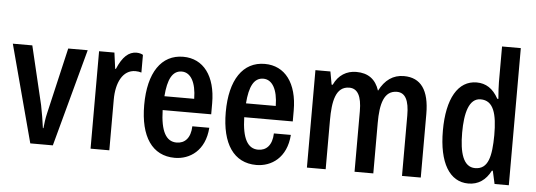

<svg xmlns="http://www.w3.org/2000/svg" viewBox="-50 -905 2959 1060"><g transform="rotate(5 1429.5 -375.0)"><path d="M145 0H270L416 -540H308L223 -174C216 -146 212 -111 210 -90H207C203 -123 193 -182 186 -216L109 -540H1Z M479 0H583V-281C583 -374 618 -448 689 -448C701 -448 713 -446 722 -443V-541C714 -546 701 -550 686 -550C643 -550 609 -520 580 -451H576L564 -540H479Z M1126 -308C1126 -459 1057 -550 945 -550C824 -550 753 -446 753 -266C753 -91 821 10 946 10C1029 10 1113 -44 1122 -172H1028C1026 -106 994 -75 949 -75C891 -75 860 -129 857 -247H1126ZM860 -324C867 -418 892 -468 944 -468C993 -468 1024 -416 1025 -324Z M1578 -308C1578 -459 1509 -550 1397 -550C1276 -550 1205 -446 1205 -266C1205 -91 1273 10 1398 10C1481 10 1565 -44 1574 -172H1480C1478 -106 1446 -75 1401 -75C1343 -75 1312 -129 1309 -247H1578ZM1312 -324C1319 -418 1344 -468 1396 -468C1445 -468 1476 -416 1477 -324Z M1678 0H1782V-271C1782 -375 1797 -460 1873 -460C1919 -460 1942 -419 1942 -336V0H2046V-280C2046 -385 2065 -460 2137 -460C2183 -460 2205 -419 2205 -335V0H2309V-352C2309 -484 2262 -550 2168 -550C2108 -550 2063 -518 2032 -457C2012 -519 1970 -550 1904 -550C1851 -550 1805 -523 1780 -468H1774L1761 -540H1678Z M2573 10C2628 10 2669 -18 2697 -72H2702L2718 0H2797V-760H2693V-562C2693 -540 2695 -509 2698 -470H2692C2662 -525 2622 -550 2571 -550C2468 -550 2408 -447 2408 -269C2408 -91 2469 10 2573 10ZM2603 -78C2537 -78 2515 -157 2515 -267C2515 -375 2536 -459 2601 -459C2673 -459 2693 -386 2693 -268C2692 -153 2677 -78 2603 -78Z"/></g></svg>

Font: Kathrein 67 Medium Condensed
Style: Regular
Weight: 500
Width: 3
Designer: Lazydogs Typefoundry, based on Open Sans by Ascender Corporation
Foundry: Lazydogs Typefoundry
Version: Version 1.003;PS 001.003;hotconv 1.0.88;makeotf.lib2.5.64775